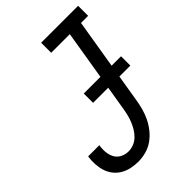

<svg xmlns="http://www.w3.org/2000/svg" viewBox="-218 -830 933 933"><g transform="rotate(-45 248.5 -363.5)"><path d="M170 8Q145 8 121 3Q97 -2 76.5 -14Q56 -26 41.5 -44.5Q27 -63 20 -85.5Q13 -108 11.5 -133Q10 -158 14 -183H91Q87 -161 89 -139Q91 -117 100.5 -99Q110 -81 129 -71Q148 -61 170 -61Q188 -61 206 -68Q224 -75 238 -88.5Q252 -102 262 -118.5Q272 -135 279 -152Q286 -169 290.5 -187Q295 -205 298 -223L371 -666H243V-735H497V-666H448L373 -212Q369 -186 362 -160Q355 -134 343 -109Q331 -84 313 -61.5Q295 -39 272.5 -23Q250 -7 223 0.5Q196 8 170 8ZM215 -350V-414H471V-350Z"/></g></svg>

Font: Iosevka QP
Style: Italic
Weight: 400
Italic angle: -9°
Designer: Belleve Invis
Foundry: Belleve Invis
Version: Version 20.0.0; ttfautohint (v1.8.4)